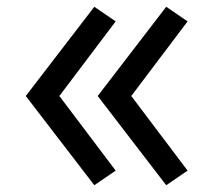

<svg xmlns="http://www.w3.org/2000/svg" viewBox="-20 -623 640 566"><path d="M470 -77 268 -340 470 -603 533 -560 367 -340 533 -120ZM258 -77 56 -340 258 -603 321 -560 155 -340 321 -120Z"/></svg>

Font: R Plex Mono
Style: Regular
Weight: 400
Monospace: yes
Designer: Belleve Invis
Foundry: Belleve Invis
Version: Version 31.8.0